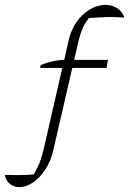

<svg xmlns="http://www.w3.org/2000/svg" viewBox="-50 -621 529 786"><path d="M29 145Q6 145 -10.5 131Q-27 117 -30 95Q21 96 44.5 95.5Q68 95 88 93Q103 68 112 45.5Q121 23 129 -11L205 -343H114L117 -355Q168 -375 213 -376L232 -460Q242 -501 264.5 -532.5Q287 -564 318 -582.5Q349 -601 383 -601Q410 -601 431 -586.5Q452 -572 459 -549Q419 -552 386 -551Q353 -550 314 -547Q296 -524 287.5 -503.5Q279 -483 271 -452L254 -376H392L386 -343H246L167 -1Q157 40 135.5 73Q114 106 86 125.5Q58 145 29 145Z"/></svg>

Font: Piazzolla SC ExtraLight
Style: Italic
Weight: 200
Italic angle: -11.3°
Designer: Juan Pablo del Peral
Foundry: Huerta Tipografica
Version: Version 1.330